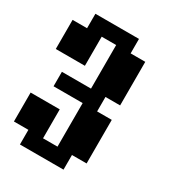

<svg xmlns="http://www.w3.org/2000/svg" viewBox="-181 -794 863 954"><g transform="rotate(30 250.0 -317.0)"><path d="M0 -26.4V-192.4H167V-26.4H250V-276.4H83V-359.4H250V-609.4H167V-442.4H0V-609.4H83V-692.4H333V-609.4H417V-359.4H333V-276.4H417V-26.4H333V57.6H83V-26.4Z"/></g></svg>

Font: KH Dot Dougenzaka 12
Style: Regular
Weight: 400
Designer: Original version for X68000 by Keitarou Hiraki (http://hp.vector.co.jp/authors/VA000874/) / TrueType conversion by Homem
Version: Version 1.00.20150527